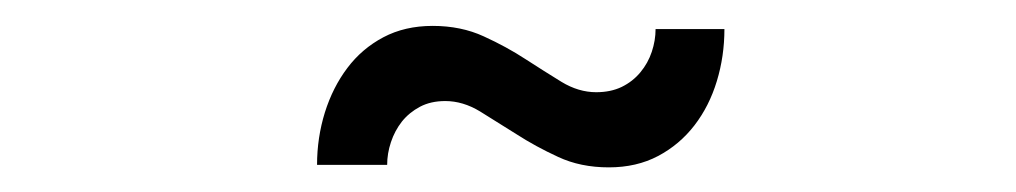

<svg xmlns="http://www.w3.org/2000/svg" viewBox="-20 -904 804 152"><path d="M452 -831Q463.5 -831 472.2 -835.2Q481 -839.5 487 -846.8Q493 -854 496 -863Q499 -872 499 -881H553.5Q553.5 -859.5 547.5 -839.8Q541.5 -820 529.8 -804.8Q518 -789.5 501 -780.5Q484 -771.5 462 -771.5Q439.5 -771.5 421.8 -779.8Q404 -788 388.8 -797.8Q373.5 -807.5 360 -815.8Q346.5 -824 332.5 -824Q321 -824 312.5 -819.5Q304 -815 298.2 -807.8Q292.5 -800.5 289.5 -791.5Q286.5 -782.5 286.5 -773.5H231Q231 -795 237.2 -815Q243.5 -835 255 -850.2Q266.5 -865.5 283.5 -874.5Q300.5 -883.5 322.5 -883.5Q345 -883.5 363 -875.2Q381 -867 396 -857.2Q411 -847.5 424.5 -839.2Q438 -831 452 -831Z"/></svg>

Font: Lato
Style: Regular
Weight: 400
Designer: Lukasz Dziedzic with Adam Twardoch and Botio Nikoltchev
Foundry: tyPoland Lukasz Dziedzic
Version: Version 2.015; 2015-08-06; http://www.latofonts.com/